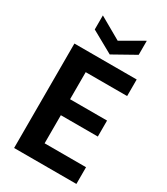

<svg xmlns="http://www.w3.org/2000/svg" viewBox="-225 -1028 975 1124"><g transform="rotate(30 262.5 -466.0)"><path d="M64 0ZM64 0ZM485 0H64V-706H485V-594H205V-411H455V-303H205V-113H485ZM275 -754 126 -837V-932L275 -847L423 -932V-837Z"/></g></svg>

Font: Ulagadi Sans SemiBold
Style: Regular
Weight: 600
Designer: Ninad Kale (Devanagari), Jonny Pinhorn (Latin)
Foundry: Indian Type Foundry
Version: Version 3.01;March 29, 2020;FontCreator 12.0.0.2522 64-bit; 